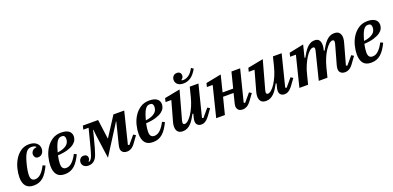

<svg xmlns="http://www.w3.org/2000/svg" viewBox="3 -1667 5308 2591"><g transform="rotate(-20 2657.5 -372.0)"><path d="M181 12Q105 12 69 -32Q33 -76 33 -156Q33 -215 49.5 -281.5Q66 -348 99.5 -404Q133 -460 184.5 -497Q236 -534 306 -534Q374 -534 411.5 -502Q449 -470 449 -422Q449 -383 427 -354.5Q405 -326 366 -326Q337 -326 323 -344.5Q309 -363 309 -386Q309 -411 328 -434.5Q347 -458 388 -461V-470Q364 -488 324 -488Q303 -488 285 -480.5Q267 -473 251 -453Q235 -433 220 -398Q205 -363 191 -308Q178 -260 170.5 -216Q163 -172 163 -142Q163 -100 179 -80.5Q195 -61 226 -61Q271 -61 309.5 -98Q348 -135 383 -204L419 -187Q396 -139 372 -101.5Q348 -64 320 -39Q292 -14 258 -1Q224 12 181 12Z M627 12Q550 12 514.5 -32.5Q479 -77 479 -158Q479 -216 495.5 -282.5Q512 -349 547 -404.5Q582 -460 636.5 -497Q691 -534 767 -534Q797 -534 823.5 -528.5Q850 -523 870 -510Q890 -497 901.5 -477Q913 -457 913 -428Q913 -403 900.5 -375.5Q888 -348 856 -324Q824 -300 767.5 -282Q711 -264 624 -259Q617 -225 613 -195Q609 -165 609 -142Q609 -100 625 -80.5Q641 -61 673 -61Q718 -61 757.5 -98.5Q797 -136 832 -204L868 -187Q845 -139 820.5 -102Q796 -65 767.5 -39.5Q739 -14 704.5 -1Q670 12 627 12ZM634 -297Q682 -303 715 -316Q748 -329 768.5 -346.5Q789 -364 797.5 -386Q806 -408 806 -433Q806 -456 795 -470Q784 -484 758 -484Q737 -484 720.5 -474.5Q704 -465 689.5 -443.5Q675 -422 661.5 -386Q648 -350 634 -297Z M966 12Q926 12 901.5 -9.5Q877 -31 877 -64Q877 -93 895.5 -115Q914 -137 947 -137Q973 -137 988 -123Q1003 -109 1003 -86Q1003 -56 982 -41L990 -35Q1000 -37 1011 -48Q1019 -56 1026.5 -68.5Q1034 -81 1043.5 -108.5Q1053 -136 1066 -182.5Q1079 -229 1098 -305L1140 -468H1064L1077 -522H1296L1333 -246H1338L1516 -522H1671L1559 -69L1577 -61L1674 -176L1707 -155L1646 -71Q1614 -24 1583 -6Q1552 12 1520 12Q1497 12 1481 5.5Q1465 -1 1455 -11.5Q1445 -22 1440.5 -35Q1436 -48 1436 -62Q1436 -74 1438.5 -89Q1441 -104 1444 -115L1520 -420H1515L1465 -340L1247 2L1200 -339L1192 -420H1187L1160 -313Q1140 -234 1125.5 -183.5Q1111 -133 1099.5 -101Q1088 -69 1077 -51.5Q1066 -34 1054 -22Q1020 12 966 12Z M1893 12Q1816 12 1780.5 -32.5Q1745 -77 1745 -158Q1745 -216 1761.5 -282.5Q1778 -349 1813 -404.5Q1848 -460 1902.5 -497Q1957 -534 2033 -534Q2063 -534 2089.5 -528.5Q2116 -523 2136 -510Q2156 -497 2167.5 -477Q2179 -457 2179 -428Q2179 -403 2166.5 -375.5Q2154 -348 2122 -324Q2090 -300 2033.5 -282Q1977 -264 1890 -259Q1883 -225 1879 -195Q1875 -165 1875 -142Q1875 -100 1891 -80.5Q1907 -61 1939 -61Q1984 -61 2023.5 -98.5Q2063 -136 2098 -204L2134 -187Q2111 -139 2086.5 -102Q2062 -65 2033.5 -39.5Q2005 -14 1970.5 -1Q1936 12 1893 12ZM1900 -297Q1948 -303 1981 -316Q2014 -329 2034.5 -346.5Q2055 -364 2063.5 -386Q2072 -408 2072 -433Q2072 -456 2061 -470Q2050 -484 2024 -484Q2003 -484 1986.5 -474.5Q1970 -465 1955.5 -443.5Q1941 -422 1927.5 -386Q1914 -350 1900 -297Z M2323 12Q2272 12 2249.5 -15Q2227 -42 2227 -87Q2227 -120 2239 -158L2317 -438H2234L2247 -491L2470 -534L2357 -125Q2353 -110 2353 -99Q2353 -72 2378 -72Q2400 -72 2428 -96Q2456 -120 2483.5 -162Q2511 -204 2536 -261.5Q2561 -319 2578 -387L2612 -522H2737L2623 -69L2641 -61L2738 -176L2771 -155L2710 -71Q2691 -45 2674.5 -29Q2658 -13 2643.5 -4Q2629 5 2615.5 8.5Q2602 12 2589 12Q2567 12 2552.5 5.5Q2538 -1 2529 -11Q2520 -21 2516 -34Q2512 -47 2512 -60Q2512 -74 2515 -90Q2518 -106 2521 -117L2533 -163L2522 -166Q2502 -130 2482 -97.5Q2462 -65 2438.5 -41Q2415 -17 2386.5 -2.5Q2358 12 2323 12ZM2550 -591Q2496 -591 2467 -616Q2438 -641 2438 -679Q2438 -711 2457.5 -733.5Q2477 -756 2511 -756Q2538 -756 2553.5 -741Q2569 -726 2569 -701Q2569 -682 2559.5 -667.5Q2550 -653 2538 -647V-641Q2545 -636 2563 -636Q2601 -636 2640 -662.5Q2679 -689 2714 -754L2746 -732Q2701 -653 2653 -622Q2605 -591 2550 -591Z M3186 12Q3138 12 3118.5 -10.5Q3099 -33 3099 -63Q3099 -75 3102 -90Q3105 -105 3108 -116L3139 -240H2988L2927 0H2802L2911 -438H2828L2841 -491L3061 -534L3002 -297H3154L3211 -522H3336L3222 -69L3240 -61L3337 -176L3370 -155L3309 -71Q3273 -21 3242.5 -4.5Q3212 12 3186 12Z M3518 12Q3467 12 3444.5 -15Q3422 -42 3422 -87Q3422 -120 3434 -158L3512 -438H3429L3442 -491L3665 -534L3552 -125Q3548 -110 3548 -99Q3548 -72 3573 -72Q3595 -72 3623 -96Q3651 -120 3678.5 -162Q3706 -204 3731 -261.5Q3756 -319 3773 -387L3807 -522H3932L3818 -69L3836 -61L3933 -176L3966 -155L3905 -71Q3886 -45 3869.5 -29Q3853 -13 3838.5 -4Q3824 5 3810.5 8.5Q3797 12 3784 12Q3762 12 3747.5 5.5Q3733 -1 3724 -11Q3715 -21 3711 -34Q3707 -47 3707 -60Q3707 -74 3710 -90Q3713 -106 3716 -117L3728 -163L3717 -166Q3697 -130 3677 -97.5Q3657 -65 3633.5 -41Q3610 -17 3581.5 -2.5Q3553 12 3518 12Z M4651 12Q4628 12 4612 5.5Q4596 -1 4586 -11.5Q4576 -22 4571.5 -35Q4567 -48 4567 -62Q4567 -74 4569.5 -89Q4572 -104 4575 -115L4654 -397Q4658 -412 4658 -423Q4658 -450 4634 -450Q4611 -450 4583.5 -426Q4556 -402 4528 -359.5Q4500 -317 4475.5 -259.5Q4451 -202 4434 -135L4400 0H4275L4374 -397Q4378 -413 4378 -423Q4378 -450 4354 -450Q4331 -450 4303.5 -426Q4276 -402 4249 -359.5Q4222 -317 4197 -259.5Q4172 -202 4156 -135L4122 0H3997L4106 -438H4023L4036 -491L4245 -534L4201 -359L4212 -356Q4231 -392 4251.5 -424Q4272 -456 4295 -480.5Q4318 -505 4345.5 -519.5Q4373 -534 4408 -534Q4451 -534 4470.5 -508.5Q4490 -483 4490 -438Q4490 -427 4489 -415.5Q4488 -404 4485 -392L4478 -360L4488 -356Q4508 -392 4528.5 -424Q4549 -456 4572.5 -480.5Q4596 -505 4624.5 -519.5Q4653 -534 4688 -534Q4739 -534 4761.5 -506.5Q4784 -479 4784 -434Q4784 -418 4780.5 -400.5Q4777 -383 4772 -364L4690 -69L4708 -61L4805 -176L4838 -155L4777 -71Q4745 -24 4714 -6Q4683 12 4651 12Z M5027 12Q4950 12 4914.5 -32.5Q4879 -77 4879 -158Q4879 -216 4895.5 -282.5Q4912 -349 4947 -404.5Q4982 -460 5036.5 -497Q5091 -534 5167 -534Q5197 -534 5223.5 -528.5Q5250 -523 5270 -510Q5290 -497 5301.5 -477Q5313 -457 5313 -428Q5313 -403 5300.5 -375.5Q5288 -348 5256 -324Q5224 -300 5167.5 -282Q5111 -264 5024 -259Q5017 -225 5013 -195Q5009 -165 5009 -142Q5009 -100 5025 -80.5Q5041 -61 5073 -61Q5118 -61 5157.5 -98.5Q5197 -136 5232 -204L5268 -187Q5245 -139 5220.5 -102Q5196 -65 5167.5 -39.5Q5139 -14 5104.5 -1Q5070 12 5027 12ZM5034 -297Q5082 -303 5115 -316Q5148 -329 5168.5 -346.5Q5189 -364 5197.5 -386Q5206 -408 5206 -433Q5206 -456 5195 -470Q5184 -484 5158 -484Q5137 -484 5120.5 -474.5Q5104 -465 5089.5 -443.5Q5075 -422 5061.5 -386Q5048 -350 5034 -297Z"/></g></svg>

Font: IBM Plex Serif SmBld
Style: Italic
Weight: 600
Italic angle: -14°
Designer: Mike Abbink, Paul van der Laan, Pieter van Rosmalen
Foundry: Bold Monday
Version: Version 3.001